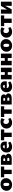

<svg xmlns="http://www.w3.org/2000/svg" viewBox="3531 -4014 499 7601"><g transform="rotate(-90 3780.5 -213.5)"><path d="M266 16Q197 16 142.5 -12.5Q88 -41 58 -91Q28 -141 28 -205Q28 -275 62 -328.5Q96 -382 155.5 -412.5Q215 -443 289 -443Q359 -443 413 -415Q467 -387 497.5 -338Q528 -289 528 -224Q528 -156 494 -102Q460 -48 401 -16Q342 16 266 16ZM283 -96Q306 -96 319.5 -108.5Q333 -121 338 -146.5Q343 -172 343 -211Q343 -255 336 -280.5Q329 -306 314 -317.5Q299 -329 277 -329Q255 -329 241 -317Q227 -305 221.5 -280Q216 -255 216 -216Q216 -172 223.5 -146Q231 -120 246.5 -108Q262 -96 283 -96Z M691 0V-427H862V0ZM563 -297V-427H989V-297Z M1058 0V-427H1316Q1379 -427 1419.5 -395.5Q1460 -364 1460 -317Q1460 -283 1438 -252.5Q1416 -222 1380 -203.5Q1344 -185 1300 -185L1319 -248Q1397 -248 1446.5 -215.5Q1496 -183 1496 -128Q1496 -74 1448 -37Q1400 0 1316 0ZM1211 -93H1281Q1308 -93 1322 -104.5Q1336 -116 1336 -134Q1336 -152 1322 -163Q1308 -174 1276 -174H1168V-259H1274Q1293 -259 1305 -270Q1317 -281 1317 -296Q1317 -308 1308 -320Q1299 -332 1271 -332H1211Z M1768 16Q1701 16 1650 -8.5Q1599 -33 1571 -81Q1543 -129 1543 -198Q1543 -271 1574.5 -326Q1606 -381 1661.5 -412Q1717 -443 1789 -443Q1877 -443 1926.5 -397.5Q1976 -352 1976 -276Q1976 -256 1975.5 -236Q1975 -216 1972 -194H1836V-260Q1836 -303 1822 -325Q1808 -347 1780 -347Q1754 -347 1736.5 -331.5Q1719 -316 1710.5 -289.5Q1702 -263 1702 -229Q1702 -169 1731 -138Q1760 -107 1819 -107Q1848 -107 1876 -116.5Q1904 -126 1928 -142L1974 -62Q1942 -31 1904.5 -14Q1867 3 1831.5 9.5Q1796 16 1768 16ZM1623 -194 1643 -276H1967V-194Z M2157 0V-427H2328V0ZM2029 -297V-427H2455V-297Z M2729 16Q2655 16 2602 -13Q2549 -42 2520.5 -91.5Q2492 -141 2492 -204Q2492 -274 2526.5 -328Q2561 -382 2621 -412.5Q2681 -443 2759 -443Q2803 -443 2839.5 -432Q2876 -421 2907 -401L2849 -275Q2831 -295 2806.5 -311.5Q2782 -328 2753 -328Q2729 -328 2711 -315.5Q2693 -303 2683 -280.5Q2673 -258 2673 -227Q2673 -193 2686 -166Q2699 -139 2723.5 -123.5Q2748 -108 2783 -108Q2808 -108 2828.5 -116.5Q2849 -125 2871 -138L2913 -58Q2882 -27 2848.5 -11.5Q2815 4 2784.5 10Q2754 16 2729 16Z M3077 0V-427H3248V0ZM2949 -297V-427H3375V-297Z M3444 0V-427H3702Q3765 -427 3805.5 -395.5Q3846 -364 3846 -317Q3846 -283 3824 -252.5Q3802 -222 3766 -203.5Q3730 -185 3686 -185L3705 -248Q3783 -248 3832.5 -215.5Q3882 -183 3882 -128Q3882 -74 3834 -37Q3786 0 3702 0ZM3597 -93H3667Q3694 -93 3708 -104.5Q3722 -116 3722 -134Q3722 -152 3708 -163Q3694 -174 3662 -174H3554V-259H3660Q3679 -259 3691 -270Q3703 -281 3703 -296Q3703 -308 3694 -320Q3685 -332 3657 -332H3597Z M4154 16Q4087 16 4036 -8.5Q3985 -33 3957 -81Q3929 -129 3929 -198Q3929 -271 3960.5 -326Q3992 -381 4047.5 -412Q4103 -443 4175 -443Q4263 -443 4312.5 -397.5Q4362 -352 4362 -276Q4362 -256 4361.5 -236Q4361 -216 4358 -194H4222V-260Q4222 -303 4208 -325Q4194 -347 4166 -347Q4140 -347 4122.5 -331.5Q4105 -316 4096.5 -289.5Q4088 -263 4088 -229Q4088 -169 4117 -138Q4146 -107 4205 -107Q4234 -107 4262 -116.5Q4290 -126 4314 -142L4360 -62Q4328 -31 4290.5 -14Q4253 3 4217.5 9.5Q4182 16 4154 16ZM4009 -194 4029 -276H4353V-194Z M4725 0V-427H4902V0ZM4441 0V-427H4618V0ZM4529 -156V-274H4809V-156Z M5281 0V-427H5458V0ZM4997 0V-427H5174V0ZM5085 -156V-274H5365V-156Z M5772 16Q5703 16 5648.5 -12.5Q5594 -41 5564 -91Q5534 -141 5534 -205Q5534 -275 5568 -328.5Q5602 -382 5661.5 -412.5Q5721 -443 5795 -443Q5865 -443 5919 -415Q5973 -387 6003.5 -338Q6034 -289 6034 -224Q6034 -156 6000 -102Q5966 -48 5907 -16Q5848 16 5772 16ZM5789 -96Q5812 -96 5825.5 -108.5Q5839 -121 5844 -146.5Q5849 -172 5849 -211Q5849 -255 5842 -280.5Q5835 -306 5820 -317.5Q5805 -329 5783 -329Q5761 -329 5747 -317Q5733 -305 5727.5 -280Q5722 -255 5722 -216Q5722 -172 5729.5 -146Q5737 -120 5752.5 -108Q5768 -96 5789 -96Z M6326 16Q6252 16 6199 -13Q6146 -42 6117.5 -91.5Q6089 -141 6089 -204Q6089 -274 6123.5 -328Q6158 -382 6218 -412.5Q6278 -443 6356 -443Q6400 -443 6436.5 -432Q6473 -421 6504 -401L6446 -275Q6428 -295 6403.5 -311.5Q6379 -328 6350 -328Q6326 -328 6308 -315.5Q6290 -303 6280 -280.5Q6270 -258 6270 -227Q6270 -193 6283 -166Q6296 -139 6320.5 -123.5Q6345 -108 6380 -108Q6405 -108 6425.5 -116.5Q6446 -125 6468 -138L6510 -58Q6479 -27 6445.5 -11.5Q6412 4 6381.5 10Q6351 16 6326 16Z M6674 0V-427H6845V0ZM6546 -297V-427H6972V-297Z M7347 0 7357 -427H7514V0ZM7041 0V-427H7208L7198 0ZM7147 0V-85L7347 -427H7399V-341L7210 0Z"/></g></svg>

Font: Ysabeau Office Black
Style: Regular
Weight: 900
Designer: Christian Thalmann (Catharsis Fonts)
Version: Version 2.001;gftools[0.9.30]; featfreeze: tnum,lnum,ss02